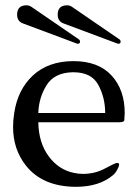

<svg xmlns="http://www.w3.org/2000/svg" viewBox="-20 -704 530 739"><path d="M276.4 -536.1 68.4 -613.8Q45.9 -622.1 45.9 -647.5Q45.9 -683.6 82 -683.6Q92.8 -683.6 101.6 -677.2L285.2 -551.3Q288.1 -547.9 288.1 -543.9Q288.1 -535.6 279.3 -535.6Q277.3 -535.6 276.4 -536.1ZM432.6 -536.1 224.6 -613.8Q202.1 -622.1 202.1 -647.5Q202.1 -683.6 238.3 -683.6Q249 -683.6 257.8 -677.2L441.4 -551.3Q444.3 -547.9 444.3 -543.9Q444.3 -535.6 435.5 -535.6Q433.6 -535.6 432.6 -536.1ZM384.8 -269Q384.8 -328.6 358.4 -377.2Q332 -425.8 263.2 -425.8H257.8Q189 -423.8 159.2 -376Q129.4 -328.1 127.4 -269ZM262.2 -468.8Q358.4 -468.8 409.2 -413.6Q460 -358.4 460 -269Q459.5 -249.5 458.5 -241.5Q457.5 -233.4 438.5 -233.4H127.4Q128.9 -154.3 167.5 -102.3Q206.1 -50.3 264.6 -38.6Q281.7 -34.7 299.3 -34.7Q345.7 -34.7 384.5 -55.7Q423.3 -76.7 429.4 -76.7Q435.5 -76.7 437 -75.4Q438.5 -74.2 438.5 -69.6Q438.5 -64.9 432.4 -53.2Q426.3 -41.5 422.6 -37.6Q418.9 -33.7 416 -30.8Q362.8 15.1 271.5 15.1Q143.6 14.2 79.6 -66.9Q30.3 -129.4 30.3 -215.3Q30.3 -241.2 34.7 -269Q48.3 -359.4 106.7 -413.6Q165 -467.8 260.3 -468.8Z"/></svg>

Font: Caudex
Style: Regular
Weight: 400
Version: Version 1.04